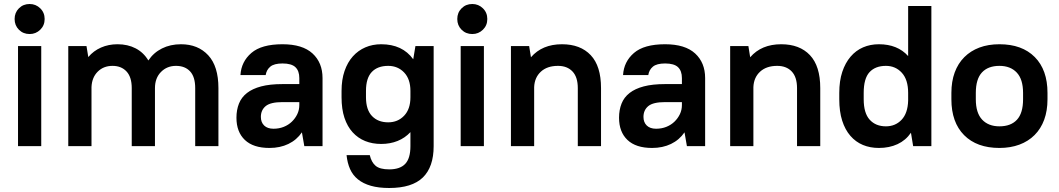

<svg xmlns="http://www.w3.org/2000/svg" viewBox="-20 -730 5287 959"><path d="M70 -500H186V0H70ZM128 -560Q96 -560 74.5 -581.5Q53 -603 53 -635Q53 -667 74.5 -688.5Q96 -710 128 -710Q159 -710 181 -688.5Q203 -667 203 -635Q203 -603 181 -581.5Q159 -560 128 -560Z M321 -500H412L421 -445Q447 -476 484.5 -492.5Q522 -509 567 -509Q618 -509 657.5 -488.5Q697 -468 721 -428Q747 -467 789 -488Q831 -509 884 -509Q969 -509 1020 -454Q1071 -399 1071 -290V0H955V-290Q955 -346 929.5 -373.5Q904 -401 859 -401Q814 -401 784 -370.5Q754 -340 754 -290V0H638V-290Q638 -345 612 -373Q586 -401 542 -401Q497 -401 468 -372Q439 -343 437 -295V0H321Z M1326 9Q1245 9 1203 -31Q1161 -71 1161 -142Q1161 -181 1173.5 -212.5Q1186 -244 1213.5 -265.5Q1241 -287 1284.5 -298.5Q1328 -310 1391 -310H1475V-340Q1475 -376 1455.5 -394.5Q1436 -413 1391 -413Q1349 -413 1330 -397Q1311 -381 1307 -355H1181Q1185 -422 1235.5 -465.5Q1286 -509 1391 -509Q1491 -509 1541 -463Q1591 -417 1591 -340V0H1500L1488 -69Q1462 -31 1420.5 -11Q1379 9 1326 9ZM1346 -87Q1374 -87 1397.5 -96.5Q1421 -106 1438 -122.5Q1455 -139 1465 -160Q1475 -181 1475 -205V-220H1391Q1331 -220 1307 -200Q1283 -180 1283 -146Q1283 -119 1299.5 -103Q1316 -87 1346 -87Z M1884 -11Q1840 -11 1804 -25.5Q1768 -40 1741.5 -69Q1715 -98 1700.5 -141.5Q1686 -185 1686 -244V-276Q1686 -332 1701 -375.5Q1716 -419 1742.5 -448.5Q1769 -478 1805 -493.5Q1841 -509 1884 -509Q1990 -509 2044 -434L2055 -500H2146V0Q2146 104 2092 156.5Q2038 209 1924 209Q1871 209 1832.5 198Q1794 187 1768 166Q1742 145 1728.5 114.5Q1715 84 1711 45H1827Q1835 80 1856 98Q1877 116 1924 116Q1978 116 2004 88.5Q2030 61 2030 0V-70Q2003 -41 1966 -26Q1929 -11 1884 -11ZM1919 -119Q1967 -119 1998.5 -152Q2030 -185 2030 -244V-276Q2030 -335 1998.5 -368Q1967 -401 1919 -401Q1866 -401 1837 -370.5Q1808 -340 1808 -276V-244Q1808 -182 1838 -150.5Q1868 -119 1919 -119Z M2281 -500H2397V0H2281ZM2339 -560Q2307 -560 2285.5 -581.5Q2264 -603 2264 -635Q2264 -667 2285.5 -688.5Q2307 -710 2339 -710Q2370 -710 2392 -688.5Q2414 -667 2414 -635Q2414 -603 2392 -581.5Q2370 -560 2339 -560Z M2532 -500H2623L2632 -444Q2688 -509 2787 -509Q2879 -509 2930.5 -454.5Q2982 -400 2982 -290V0H2866V-290Q2866 -345 2839.5 -373Q2813 -401 2767 -401Q2713 -401 2681.5 -372Q2650 -343 2648 -295V0H2532Z M3237 9Q3156 9 3114 -31Q3072 -71 3072 -142Q3072 -181 3084.5 -212.5Q3097 -244 3124.5 -265.5Q3152 -287 3195.5 -298.5Q3239 -310 3302 -310H3386V-340Q3386 -376 3366.5 -394.5Q3347 -413 3302 -413Q3260 -413 3241 -397Q3222 -381 3218 -355H3092Q3096 -422 3146.5 -465.5Q3197 -509 3302 -509Q3402 -509 3452 -463Q3502 -417 3502 -340V0H3411L3399 -69Q3373 -31 3331.5 -11Q3290 9 3237 9ZM3257 -87Q3285 -87 3308.5 -96.5Q3332 -106 3349 -122.5Q3366 -139 3376 -160Q3386 -181 3386 -205V-220H3302Q3242 -220 3218 -200Q3194 -180 3194 -146Q3194 -119 3210.5 -103Q3227 -87 3257 -87Z M3627 -500H3718L3727 -444Q3783 -509 3882 -509Q3974 -509 4025.5 -454.5Q4077 -400 4077 -290V0H3961V-290Q3961 -345 3934.5 -373Q3908 -401 3862 -401Q3808 -401 3776.5 -372Q3745 -343 3743 -295V0H3627Z M4370 9Q4326 9 4290 -6Q4254 -21 4227.5 -51.5Q4201 -82 4186.5 -127.5Q4172 -173 4172 -234V-266Q4172 -326 4187 -371Q4202 -416 4228.5 -447Q4255 -478 4291 -493.5Q4327 -509 4370 -509Q4463 -509 4516 -450V-700H4632V0H4541L4530 -67Q4504 -29 4463 -10Q4422 9 4370 9ZM4405 -99Q4452 -99 4483 -131.5Q4514 -164 4516 -227V-266Q4516 -332 4484.5 -366.5Q4453 -401 4405 -401Q4352 -401 4323 -369.5Q4294 -338 4294 -266V-234Q4294 -165 4324 -132Q4354 -99 4405 -99Z M4972 9Q4859 9 4795.5 -55Q4732 -119 4732 -234V-266Q4732 -323 4748.5 -368Q4765 -413 4796.5 -444.5Q4828 -476 4872 -492.5Q4916 -509 4972 -509Q5085 -509 5148.5 -445Q5212 -381 5212 -266V-234Q5212 -177 5195.5 -132Q5179 -87 5147.5 -55.5Q5116 -24 5071.5 -7.5Q5027 9 4972 9ZM4972 -99Q5029 -99 5059.5 -132Q5090 -165 5090 -234V-266Q5090 -334 5058.5 -367.5Q5027 -401 4972 -401Q4915 -401 4884.5 -368Q4854 -335 4854 -266V-234Q4854 -166 4885.5 -132.5Q4917 -99 4972 -99Z"/></svg>

Font: Retni Sans
Style: Bold
Weight: 700
Designer: Vitaly Kuzmin
Foundry: ParaType Ltd.
Version: Version 1.00;March 2, 2019;FontCreator 11.5.0.2425 64-bit; t